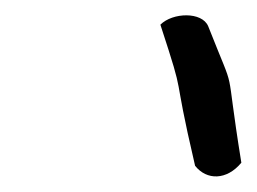

<svg xmlns="http://www.w3.org/2000/svg" viewBox="-20 -687 333 249"><path d="M188 -655C223 -548 201 -609 233 -472C248 -453 274 -453 293 -476C270 -618 289 -554 250 -653C242 -672 204 -671 188 -655Z"/></svg>

Font: Comica
Style: RgIta
Weight: 400
Designer: Jasper
Foundry: KineticPlasma Fonts/Cannot Into Space Fonts
Version: Version 0.89